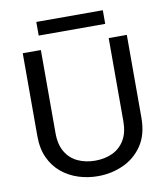

<svg xmlns="http://www.w3.org/2000/svg" viewBox="-92 -928 886 1012"><g transform="rotate(-10 350.5 -421.5)"><path d="M351 7Q297 7 247 -9Q197 -25 157.5 -57.5Q118 -90 95 -139.5Q72 -189 72 -257V-700H169V-255Q169 -194 193 -154Q217 -114 258.5 -95Q300 -76 351 -76Q402 -76 443 -95Q484 -114 508 -154Q532 -194 532 -255V-700H629V-257Q629 -167 589.5 -108.5Q550 -50 486.5 -21.5Q423 7 351 7ZM171 -777V-850H527V-777Z"/></g></svg>

Font: Envelope Sans Variable
Style: Regular
Weight: 500
Designer: Andreas Rasmussen / Norman Anderson
Foundry: mail.de GmbH
Version: Version 1.150